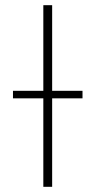

<svg xmlns="http://www.w3.org/2000/svg" viewBox="-20 -720 368 740"><path d="M147 0V-341H30V-370H147V-700H181V-370H298V-341H181V0Z"/></svg>

Font: Montserrat Thin ExtraLight
Style: Regular
Weight: 250
Version: Version 9.000